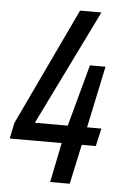

<svg xmlns="http://www.w3.org/2000/svg" viewBox="-51 -725 488 762"><g transform="rotate(5 193.0 -344.0)"><path d="M178 0 210 -158H3L16 -221L237 -688H322L97 -229H228L295 -475H357L305 -229H362L346 -158H290L256 0Z"/></g></svg>

Font: Saira Condensed
Style: Italic
Weight: 400
Width: 3
Italic angle: -12°
Designer: Hector Gatti with collaboration of the Omnibus-Type team
Foundry: Omnibus-Type
Version: Version 1.100